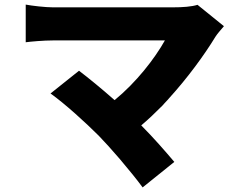

<svg xmlns="http://www.w3.org/2000/svg" viewBox="-20 -742 1040 836"><path d="M739 -37C700 -83 649 -142 595 -196C626 -222 657 -252 688 -283L695 -291C700 -296 704 -301 709 -306L716 -314C797 -403 870 -503 918 -582C927 -596 939 -609 955 -628L840 -721C815 -713 776 -710 731 -710H211C177 -710 118 -717 92 -722V-558C114 -561 170 -566 211 -566H698C653 -486 574 -384 479 -306C420 -358 366 -402 324 -434L200 -335C263 -290 352 -209 410 -151C437 -123 467 -90 496 -56L503 -48C541 -3 577 41 601 74L739 -37Z"/></svg>

Font: Glow Sans SC Normal ExtraBold
Style: Regular
Weight: 800
Designer: Ryoko NISHIZUKA (kana, bopomofo & ideographs); Paul D. Hunt (Latin, Greek & Cyrillic); Sandoll Communications, Soo-young
Version: Version 0.93